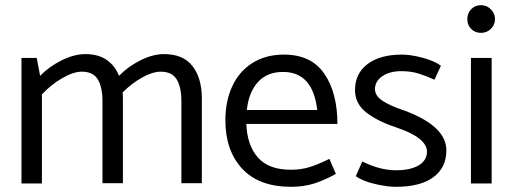

<svg xmlns="http://www.w3.org/2000/svg" viewBox="-20 -709 1982 742"><path d="M760 -329V-1H681V-318Q681 -372 663 -402Q645 -432 601 -432Q570 -432 529.5 -409.5Q489 -387 454 -352L455 -329V-1H376V-318Q376 -372 358 -402Q340 -432 296 -432Q264 -432 220.5 -407Q177 -382 142 -344V0H63V-485H122L135 -416Q170 -452 218.5 -476Q267 -500 310 -500Q359 -500 391.5 -478Q424 -456 440 -416Q475 -452 523 -476Q571 -500 614 -500Q688 -500 724 -453.5Q760 -407 760 -329Z M1077 -498Q1007 -498 955.5 -465.5Q904 -433 877.5 -375.5Q851 -318 851 -244Q851 -127 916 -57Q981 13 1105 13Q1155 13 1196 -0.5Q1237 -14 1278 -37L1253 -95Q1208 -73 1175.5 -63Q1143 -53 1104 -53Q1018 -53 976.5 -100.5Q935 -148 932 -230H1284Q1284 -350 1233.5 -424Q1183 -498 1077 -498ZM1074 -431Q1189 -431 1206 -284H934Q941 -352 976.5 -391.5Q1012 -431 1074 -431Z M1510 13Q1604 13 1654.5 -24Q1705 -61 1705 -128Q1705 -222 1542 -282Q1488 -300 1459 -319Q1430 -338 1429 -364Q1429 -395 1457.5 -414.5Q1486 -434 1531 -434Q1568 -434 1597 -425Q1626 -416 1659 -401L1684 -455Q1658 -474 1612.5 -486Q1567 -498 1533 -498Q1449 -498 1400.5 -461.5Q1352 -425 1352 -361Q1352 -308 1396 -274Q1440 -240 1510 -217Q1630 -177 1630 -123Q1630 -89 1598 -70Q1566 -51 1511 -51Q1448 -51 1380 -85L1355 -28Q1382 -9 1429 2Q1476 13 1510 13Z M1893 -635Q1893 -657 1877 -673Q1861 -689 1839 -689Q1816 -689 1801 -673.5Q1786 -658 1786 -635Q1786 -612 1801 -597Q1816 -582 1839 -582Q1861 -582 1877 -597.5Q1893 -613 1893 -635ZM1800 -485V0H1880V-485Z"/></svg>

Font: Catamaran
Style: Regular
Weight: 400
Designer: Pria Ravichandran
Version: Version 1.000;PS 001.000;hotconv 1.0.70;makeotf.lib2.5.58329